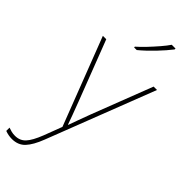

<svg xmlns="http://www.w3.org/2000/svg" viewBox="-327 -801 1078 1078"><g transform="rotate(45 212.0 -261.5)"><path d="M0 -528H27L164 -172Q182 -124 194.5 -91Q207 -58 214 -37H216Q224 -59 235.5 -91Q247 -123 264 -168L403 -528H430L181 115Q156 180 126.5 211.5Q97 243 48 243Q21 243 -6 233V207Q8 212 20 215Q32 218 48 218Q86 218 110.5 192Q135 166 160 102L201 -6ZM339 -759Q313 -725 272 -682Q231 -639 191 -606H170V-612Q193 -632 219.5 -660Q246 -688 270.5 -716.5Q295 -745 309 -766H339Z"/></g></svg>

Font: Noto Sans Lao Looped Thin
Style: Regular
Weight: 100
Designer: Mark Frömberg, Ben Mitchell
Foundry: The Fontpad Ltd
Version: Version 1.002; ttfautohint (v1.8.4.7-5d5b)